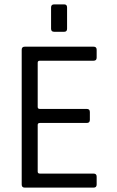

<svg xmlns="http://www.w3.org/2000/svg" viewBox="-20 -856 532 876"><path d="M213 -725V-822Q213 -836 227 -836H273Q286 -836 286 -822V-725Q286 -711 273 -711H227Q213 -711 213 -725ZM407 0H93Q79 0 79 -14V-629Q79 -643 93 -643H407Q421 -643 421 -629V-593Q421 -579 407 -579H162Q152 -579 152 -570V-368Q152 -359 162 -359H376Q390 -359 390 -345V-309Q390 -295 376 -295H162Q152 -295 152 -286V-73Q152 -64 162 -64H407Q421 -64 421 -50V-14Q421 0 407 0Z"/></svg>

Font: Rajdhani Medium
Style: Regular
Weight: 500
Designer: Satya Rajpurohit, Jyotish Sonowal
Foundry: Indian Type Foundry
Version: Version 1.201 February 1, 2022